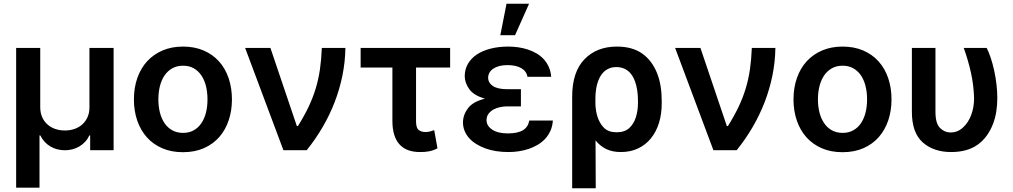

<svg xmlns="http://www.w3.org/2000/svg" viewBox="-20 -801 5405 1024"><path d="M66.1 -545.5H194.6V-229.4Q194.6 -200.3 204.5 -177.2Q214.5 -154.1 232.1 -138.1Q249.6 -122.2 273.8 -113.6Q297.9 -105.1 326 -105.1Q354 -105.1 378.2 -113.6Q402.3 -122.2 419.9 -138.3Q437.5 -154.5 447.4 -177.6Q457.4 -200.6 457 -229.4V-545.5H585.9V0H460.9V-78.8H456.7Q447.8 -59.7 434.1 -44.9Q420.5 -30.2 403.4 -20.1Q386.4 -9.9 366.7 -4.8Q346.9 0.4 326 0.4Q304.7 0.4 285 -4.8Q265.3 -9.9 248.4 -20.1Q231.5 -30.2 217.9 -44.9Q204.2 -59.7 195 -78.8H190.7V199.9H66.1Z M955.6 -552.6Q1017.8 -552.6 1066.2 -531.6Q1114.7 -510.7 1148.3 -473.2Q1181.8 -435.7 1199.4 -383.9Q1217 -332 1217 -270.6Q1217 -211.3 1199.9 -160Q1182.9 -108.7 1149.9 -70.7Q1116.8 -32.7 1068 -11Q1019.2 10.7 955.6 10.7Q893.8 10.7 845.3 -10.3Q796.9 -31.2 763.3 -68.7Q729.8 -106.2 712 -157.8Q694.2 -209.5 694.2 -270.6Q694.2 -333.8 712.7 -385.8Q731.2 -437.9 765.3 -474.8Q799.4 -511.7 847.7 -532.1Q896 -552.6 955.6 -552.6ZM824.6 -271Q824.6 -233.7 832.7 -201.2Q840.9 -168.7 857.4 -144.4Q873.9 -120 898.6 -106.2Q923.3 -92.3 956.3 -92.3Q989 -92.3 1013.5 -106.2Q1038 -120 1054.3 -144.4Q1070.7 -168.7 1078.7 -201.2Q1086.6 -233.7 1086.6 -271Q1086.6 -308.2 1078.7 -341.1Q1070.7 -373.9 1054.3 -398.3Q1038 -422.6 1013.5 -436.6Q989 -450.6 956.3 -450.6Q923.3 -450.6 898.6 -436.6Q873.9 -422.6 857.4 -398.3Q840.9 -373.9 832.7 -341.1Q824.6 -308.2 824.6 -271Z M1287.3 -545.5H1422.2L1563.2 -128.6H1568.9Q1603 -183.2 1626.1 -231.9Q1649.1 -280.5 1663.9 -329.4Q1678.6 -378.2 1686.3 -430.6Q1693.9 -483 1696.4 -545.5H1822.1Q1821 -470.2 1806.1 -397.4Q1791.2 -324.6 1764.6 -255.7Q1737.9 -186.8 1700.3 -122.5Q1662.6 -58.2 1615.8 0H1491.5Z M2380.7 -545.5V-440.7H2198.9V-154.1Q2198.9 -117.5 2213.8 -107.2Q2228.3 -96.9 2248.2 -96.9Q2263.8 -96.9 2274.5 -100.1Q2285.2 -103.3 2295.8 -106.9L2313.2 -9.9Q2301.5 -3.9 2290.5 0Q2279.5 3.9 2268.3 6Q2257.1 8.2 2245.2 9.1Q2233.3 9.9 2219.8 9.9Q2184.7 9.9 2157.3 0Q2130 -9.9 2111.2 -30.4Q2092.3 -50.8 2082.6 -82.2Q2072.8 -113.6 2072.8 -156.2V-440.7H1903.4V-545.5Z M2449.2 -148.4Q2449.6 -188.9 2476.2 -224.1Q2502.5 -258.9 2566.4 -274.9Q2507.5 -291.5 2483.3 -324.9Q2458.8 -359 2458.5 -394.2Q2458.8 -431.8 2476 -461.3Q2493.3 -490.8 2524.1 -511Q2555 -531.2 2597.7 -541.9Q2640.3 -552.6 2691.4 -552.6Q2717.7 -552.6 2744 -548.8Q2770.2 -545.1 2794.7 -537.1Q2819.2 -529.1 2840.9 -516.5Q2862.6 -503.9 2879.3 -486Q2896 -468 2906.6 -444.4Q2917.3 -420.8 2919.7 -391.3H2793Q2790.5 -406.6 2782 -418.3Q2773.4 -430 2759.6 -437.9Q2745.7 -445.7 2727.1 -449.8Q2708.5 -453.8 2686.1 -453.8Q2661.6 -453.8 2642.6 -448.7Q2623.6 -443.5 2610.4 -434.5Q2597.3 -425.4 2590.4 -413.2Q2583.5 -400.9 2583.5 -386.4Q2583.8 -358.7 2609.2 -342Q2634.6 -325.3 2685 -325.3H2758.2V-233.7H2685Q2668 -233.7 2648.6 -229.9Q2629.3 -226.2 2612.9 -217.5Q2596.6 -208.8 2585.8 -194.6Q2574.9 -180.4 2574.9 -159.4Q2574.9 -130 2605.1 -109.7Q2634.9 -89.5 2688.6 -89.5Q2741.8 -89.5 2769.4 -106.7Q2796.9 -123.9 2802.9 -158H2928.6Q2926.5 -127.8 2915.7 -103.5Q2904.8 -79.2 2887.4 -60.5Q2870 -41.9 2847.5 -28.6Q2824.9 -15.3 2799.4 -6.7Q2773.8 1.8 2746.4 5.9Q2719.1 9.9 2692.1 9.9Q2621.4 9.9 2568.5 -9.6Q2541.5 -19.5 2519.4 -33.4Q2497.2 -47.2 2481.7 -64.8Q2466.3 -82.4 2457.7 -103.3Q2449.2 -124.3 2449.2 -148.4ZM2648.4 -613.3 2681.5 -781.2H2801.8L2726.9 -613.3Z M3031.6 203.1V-285.5Q3031.6 -417.3 3097.3 -485.1Q3162.6 -552.6 3269.9 -552.6Q3353.3 -552.6 3406.2 -514.6Q3432.9 -495.4 3452.2 -469.1Q3471.6 -442.8 3484.4 -410.7Q3497.2 -378.6 3503.2 -341.3Q3509.2 -304 3509.2 -262.8V-252.8Q3509.6 -194.2 3494.7 -146Q3479.8 -97.7 3451.5 -63Q3423.3 -28.4 3382.8 -9.2Q3342.3 9.9 3291.5 9.9Q3245.4 9.9 3212.5 -6.4Q3179.7 -22.7 3156.2 -52.2L3157.3 203.1ZM3155.5 -245.4Q3156.2 -228 3158.9 -210.8Q3161.6 -193.5 3166.9 -177.4Q3172.2 -161.2 3180.6 -146.5Q3188.9 -131.7 3201.3 -119.3Q3225.1 -95.5 3269.2 -95.5Q3311.4 -95.5 3336.3 -118.3Q3348.7 -129.6 3357.4 -144.4Q3366.1 -159.1 3371.6 -176.5Q3377.1 -193.9 3379.8 -213.2Q3382.5 -232.6 3382.5 -252.8V-262.8Q3382.5 -281.6 3380.5 -302.4Q3378.6 -323.2 3373.8 -343.2Q3369 -363.3 3360.8 -381.4Q3352.6 -399.5 3339.8 -413.2Q3327.1 -426.8 3309.1 -435Q3291.2 -443.2 3267 -443.2Q3245 -443.2 3228.2 -435.9Q3211.3 -428.6 3198.9 -416.2Q3186.4 -403.8 3178.1 -387.3Q3169.7 -370.7 3164.8 -352.3Q3159.8 -333.8 3157.7 -314.3Q3155.5 -294.7 3155.5 -276.6Z M3580.6 -545.5H3715.6L3856.5 -128.6H3862.2Q3896.3 -183.2 3919.4 -231.9Q3942.5 -280.5 3957.2 -329.4Q3971.9 -378.2 3979.6 -430.6Q3987.2 -483 3989.7 -545.5H4115.4Q4114.3 -470.2 4099.4 -397.4Q4084.5 -324.6 4057.9 -255.7Q4031.2 -186.8 3993.6 -122.5Q3956 -58.2 3909.1 0H3784.8Z M4473.4 -552.6Q4535.5 -552.6 4584 -531.6Q4632.5 -510.7 4666 -473.2Q4699.6 -435.7 4717.2 -383.9Q4734.7 -332 4734.7 -270.6Q4734.7 -211.3 4717.7 -160Q4700.6 -108.7 4667.6 -70.7Q4634.6 -32.7 4585.8 -11Q4536.9 10.7 4473.4 10.7Q4411.6 10.7 4363.1 -10.3Q4314.6 -31.2 4281.1 -68.7Q4247.5 -106.2 4229.8 -157.8Q4212 -209.5 4212 -270.6Q4212 -333.8 4230.5 -385.8Q4248.9 -437.9 4283 -474.8Q4317.1 -511.7 4365.4 -532.1Q4413.7 -552.6 4473.4 -552.6ZM4342.3 -271Q4342.3 -233.7 4350.5 -201.2Q4358.7 -168.7 4375.2 -144.4Q4391.7 -120 4416.4 -106.2Q4441.1 -92.3 4474.1 -92.3Q4506.7 -92.3 4531.2 -106.2Q4555.8 -120 4572.1 -144.4Q4588.4 -168.7 4596.4 -201.2Q4604.4 -233.7 4604.4 -271Q4604.4 -308.2 4596.4 -341.1Q4588.4 -373.9 4572.1 -398.3Q4555.8 -422.6 4531.2 -436.6Q4506.7 -450.6 4474.1 -450.6Q4441.1 -450.6 4416.4 -436.6Q4391.7 -422.6 4375.2 -398.3Q4358.7 -373.9 4350.5 -341.1Q4342.3 -308.2 4342.3 -271Z M4843.4 -206V-545.5H4969.1V-204.5Q4969.1 -142.8 4993.3 -118.6Q5017.4 -94.5 5048.7 -94.5Q5087.4 -94.5 5115.4 -120.4Q5129.6 -133.2 5140.8 -150.2Q5152 -167.3 5159.6 -187.5Q5167.3 -207.7 5171.2 -230.5Q5175.1 -253.2 5175.1 -277Q5173.3 -346.6 5158.4 -413.4Q5143.5 -480.1 5120 -545.5H5242.2Q5253.6 -523.4 5263.8 -492.7Q5274.1 -462 5282 -426.5Q5289.8 -391 5294.4 -352.6Q5299 -314.3 5299 -277Q5299 -242.5 5293.7 -207.4Q5288.4 -172.2 5275.9 -139.7Q5263.5 -107.2 5243.4 -78.8Q5223.4 -50.4 5193.9 -29.1Q5138.8 9.9 5052.6 9.9Q4959.2 9.9 4900.9 -41.9Q4843 -93.8 4843.4 -206Z"/></svg>

Font: Inter P Semi Bold
Style: Regular
Weight: 600
Designer: Rasmus Andersson
Foundry: rsms
Version: Version 3.018;git-588b23468